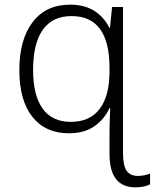

<svg xmlns="http://www.w3.org/2000/svg" viewBox="-20 -562 664 824"><path d="M450 99V4Q450 -21 452 -73L453 -98H450Q427 -49 384 -19.5Q341 10 276 10Q175 10 119 -60.5Q63 -131 63 -261Q63 -392 120 -467Q177 -542 281 -542Q344 -542 386 -514.5Q428 -487 449 -443H452L461 -532H508V95Q508 149 523.5 171Q539 193 572 193Q598 193 624 183V229Q600 242 561 242Q450 242 450 99ZM450 -256V-271Q450 -493 287 -493Q205 -493 163.5 -434Q122 -375 122 -261Q122 -154 162.5 -96.5Q203 -39 284 -39Q366 -39 408 -95Q450 -151 450 -256Z"/></svg>

Font: Noto Sans Mono UI Light
Style: Regular
Weight: 300
Monospace: yes
Designer: Monotype Design team
Foundry: Monotype Imaging Inc.
Version: Version 1.000